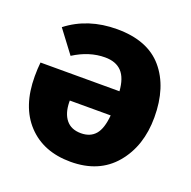

<svg xmlns="http://www.w3.org/2000/svg" viewBox="-106 -655 771 777"><g transform="rotate(20 279.5 -266.5)"><path d="M271 -551Q403 -551 468.5 -474Q534 -397 534 -267Q534 -143 466 -62.5Q398 18 276 18Q159 18 90.5 -55Q22 -128 22 -258Q22 -291 25 -318H365Q361 -374 336 -400.5Q311 -427 264 -427Q196 -427 130 -385L57 -482Q146 -551 271 -551ZM276 -105Q316 -105 338 -130.5Q360 -156 365 -214H189V-207Q190 -159 212 -132Q234 -105 276 -105Z"/></g></svg>

Font: FiraGO ExtraBold
Style: Regular
Weight: 800
Designer: bBox Type
Foundry: bBox Type GmbH
Version: Version 1.001;PS 001.001;hotconv 1.0.88;makeotf.lib2.5.64775